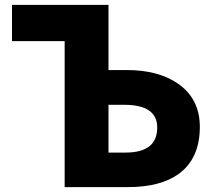

<svg xmlns="http://www.w3.org/2000/svg" viewBox="-20 -764 877 784"><path d="M244 -596H29V-744H423V-478H497Q626 -478 706 -423Q796 -361 796 -246Q796 -117 710 -54Q635 0 503 0H244ZM493 -141Q622 -141 622 -243Q622 -336 488 -336H423V-141Z"/></svg>

Font: KaiGen Gothic KR Heavy
Style: Heavy
Weight: 900
Designer: Ryoko NISHIZUKA  (kana & ideographs); Paul D. Hunt (Latin, Greek & Cyrillic); Wenlong ZHANG  (bopomofo); Sandoll Communi
Foundry: Adobe Systems Incorporated
Version: Version 1.002 March 28, 2018